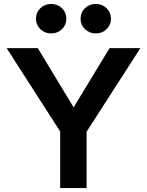

<svg xmlns="http://www.w3.org/2000/svg" viewBox="-20 -961 751 981"><path d="M422.4 0H287.4V-289.4L13.9 -715H173.1L369.1 -391H343.1L539.8 -715H697.2L422.4 -288ZM469.3 -790.2Q436.5 -790.2 414.1 -812Q391.7 -833.8 391.7 -864.8Q391.7 -897.2 414.1 -919Q436.5 -940.8 469.3 -940.8Q502.1 -940.8 524.5 -919Q546.9 -897.2 546.9 -864.8Q546.9 -833.8 524.5 -812Q502.1 -790.2 469.3 -790.2ZM241.4 -790.2Q208.7 -790.2 186.2 -812Q163.8 -833.8 163.8 -864.8Q163.8 -897.2 186.2 -919Q208.7 -940.8 241.4 -940.8Q274.2 -940.8 296.6 -919Q319 -897.2 319 -864.8Q319 -833.8 296.6 -812Q274.2 -790.2 241.4 -790.2Z"/></svg>

Font: Wix Madefor Display
Style: Regular
Weight: 400
Designer: Dalton Maag Ltd
Foundry: Dalton Maag Ltd
Version: Version 3.100